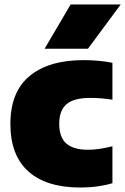

<svg xmlns="http://www.w3.org/2000/svg" viewBox="-20 -828 560 859"><path d="M339.5 11Q187.5 11 107 -61Q26.5 -133 26.5 -273.5Q26.5 -417 112.5 -488Q198.5 -559 353.5 -559Q424.5 -559 483 -547V-382Q457 -386 433.2 -388Q409.5 -390 384.5 -390Q310.5 -390 277.8 -362Q245 -334 245 -275Q245 -213 277.2 -185.5Q309.5 -158 373.5 -158Q399 -158 424.2 -161.8Q449.5 -165.5 483 -173.5V-8.5Q454 0.5 416.8 5.8Q379.5 11 339.5 11ZM179.5 -610 296 -808H520L373.5 -610Z"/></svg>

Font: Encode Sans Black
Style: Regular
Weight: 900
Designer: Multiple Designers
Foundry: Impallari Type
Version: Version 3.002; ttfautohint (v1.8.3) -l 8 -r 50 -G 200 -x 14 